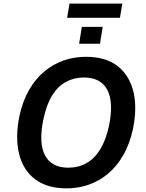

<svg xmlns="http://www.w3.org/2000/svg" viewBox="-20 -1028 807 1058"><path d="M347 10Q241 10 174.5 -39.5Q108 -89 85.5 -179Q63 -269 87 -389Q105 -471 140 -532Q175 -593 223.5 -633.5Q272 -674 330 -694.5Q388 -715 453 -715Q561 -715 626 -665.5Q691 -616 714 -527Q737 -438 713 -319Q695 -235 659.5 -173.5Q624 -112 576 -71.5Q528 -31 469.5 -10.5Q411 10 347 10ZM356 -104Q412 -104 456.5 -129Q501 -154 532.5 -205.5Q564 -257 581 -336Q607 -466 571 -533.5Q535 -601 442 -601Q388 -601 343 -576.5Q298 -552 267 -501.5Q236 -451 219 -370Q192 -240 228 -172Q264 -104 356 -104ZM350 -930 363 -1008H654L641 -930ZM416 -787 431 -880H546L531 -787Z"/></svg>

Font: Nunito Sans 7pt SemiCondensed
Style: Bold Italic
Weight: 700
Width: 4
Italic angle: -9°
Designer: Vernon Adams
Foundry: Vernon Adams
Version: Version 3.101;gftools[0.9.27]